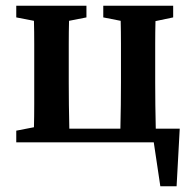

<svg xmlns="http://www.w3.org/2000/svg" viewBox="-20 -499 673 673"><path d="M342 -438V-479H587V-438L525 -425Q524 -388 524 -345Q524 -302 524 -269V-210Q524 -176 524.5 -131Q525 -86 526 -48H610L599 154H542L519 0H37V-41L99 -53Q100 -90 100 -133.5Q100 -177 100 -210V-269Q100 -302 100 -345.5Q100 -389 99 -426L37 -438V-479H283V-438L222 -426Q221 -389 221 -345.5Q221 -302 221 -269V-210Q221 -176 221.5 -131Q222 -86 223 -48H402Q403 -86 403.5 -131Q404 -176 404 -210V-269Q404 -302 404 -345.5Q404 -389 403 -426Z"/></svg>

Font: Source Serif Pro SemiBold
Style: Regular
Weight: 600
Designer: Frank Grießhammer
Foundry: Adobe Systems Incorporated
Version: Version 3.001;hotconv 1.0.111;makeotfexe 2.5.65597